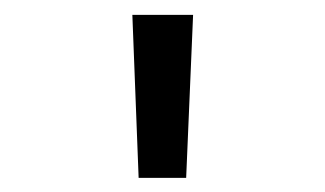

<svg xmlns="http://www.w3.org/2000/svg" viewBox="-20 -711 445 263"><path d="M169.9 -467.4 161.3 -690.6H244.5L235 -467.4Z"/></svg>

Font: Panamera Thin
Style: Regular
Weight: 100
Designer: Bastien Sozeau
Foundry: NBR — Bastien Sozeau
Version: Version 3.003;gftools[0.9.33]